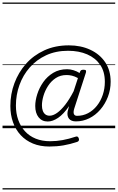

<svg xmlns="http://www.w3.org/2000/svg" viewBox="-20 -1015 932 1520"><path d="M259 -176Q259 -219 275 -269.5Q291 -320 322.5 -365Q354 -410 401.5 -438.5Q449 -467 511 -467Q536 -467 562 -459Q588 -451 610 -437L614 -448Q618 -457 624 -460Q630 -463 641 -463Q657 -463 660 -457Q663 -451 660 -440L568 -156Q559 -127 565 -112.5Q571 -98 590 -98Q637 -98 677 -119Q717 -140 747 -177.5Q777 -215 793.5 -264Q810 -313 810 -367Q810 -448 773 -502Q736 -556 670.5 -584.5Q605 -613 519 -613Q422 -613 345.5 -577.5Q269 -542 215.5 -481Q162 -420 134 -342Q106 -264 106 -179Q106 -117 124.5 -65.5Q143 -14 177.5 24Q212 62 262.5 82.5Q313 103 377 103Q427 103 476 94Q525 85 579 67Q597 60 604 81Q610 101 592 108Q535 127 482 136Q429 145 371 145Q298 145 241 121.5Q184 98 144 55Q104 12 83 -47Q62 -106 62 -176Q62 -270 94 -356Q126 -442 185.5 -509.5Q245 -577 331 -616.5Q417 -656 525 -656Q620 -656 695 -621Q770 -586 813 -522Q856 -458 856 -368Q856 -305 834 -248Q812 -191 774 -147Q736 -103 686.5 -78.5Q637 -54 581 -54Q544 -54 527 -74.5Q510 -95 515 -130Q518 -142 521 -153Q524 -164 527 -175Q483 -111 440 -82Q397 -53 358 -53Q312 -53 285.5 -86.5Q259 -120 259 -176ZM312 -181Q312 -156 319 -137.5Q326 -119 339.5 -109Q353 -99 373 -99Q400 -99 431.5 -121Q463 -143 496.5 -186Q530 -229 563 -293L597 -397Q571 -411 549.5 -416Q528 -421 507 -421Q458 -421 421.5 -397Q385 -373 360.5 -335Q336 -297 324 -256Q312 -215 312 -181ZM0 475H892V485H0ZM0 -20H892V0H0ZM0 -505H892V-500H0ZM0 -995H892V-985H0Z"/></svg>

Font: Playwrite CZ Guides
Style: Regular
Weight: 400
Designer: Veronika Burian, José Scaglione
Foundry: TypeTogether
Version: Version 1.003